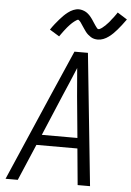

<svg xmlns="http://www.w3.org/2000/svg" viewBox="-63 -1018 728 1064"><g transform="rotate(5 301.0 -486.0)"><path d="M9 0 221 -490 328 -735H403L479 0H410L391 -202H163L77 0ZM386 -260 364 -490Q361 -529 357.5 -568Q354 -607 351 -646Q335 -607 318.5 -568Q302 -529 285 -490L188 -260ZM236 -812 182 -845Q194 -863 206 -878Q218 -893 228.5 -905Q239 -917 249 -927Q259 -937 272.5 -947.5Q286 -958 301.5 -964.5Q317 -971 333 -971Q338 -971 343.5 -970Q349 -969 354 -967.5Q359 -966 363.5 -964Q368 -962 372.5 -959.5Q377 -957 380.5 -954Q384 -951 388 -947.5Q392 -944 395.5 -940Q399 -936 402 -932Q405 -928 408 -924Q411 -920 413.5 -916Q416 -912 419 -907.5Q422 -903 425 -898.5Q428 -894 431 -889.5Q434 -885 436.5 -882Q439 -879 442 -875Q445 -871 450 -871Q454 -871 457.5 -873Q461 -875 464.5 -877Q468 -879 471.5 -882Q475 -885 479.5 -889Q484 -893 485.5 -894Q487 -895 489 -897.5Q491 -900 493.5 -902.5Q496 -905 499 -908Q502 -911 504.5 -914Q507 -917 510 -920.5Q513 -924 515.5 -928Q518 -932 521.5 -935.5Q525 -939 528 -943.5Q531 -948 534.5 -952.5Q538 -957 541 -961.5Q544 -966 548 -972L602 -938Q589 -920 577.5 -905Q566 -890 555.5 -878Q545 -866 535 -856Q525 -846 511 -835.5Q497 -825 481.5 -819Q466 -813 451 -813Q440 -813 430 -815.5Q420 -818 411.5 -823.5Q403 -829 395.5 -835.5Q388 -842 382 -850Q376 -858 371 -865.5Q366 -873 359.5 -882.5Q353 -892 348.5 -899Q344 -906 336 -912Q335 -912 334.5 -912.5Q334 -913 333 -913Q330 -913 326 -910.5Q322 -908 319 -906Q316 -904 312 -901Q308 -898 303.5 -894Q299 -890 298 -889Q297 -888 294.5 -885.5Q292 -883 289.5 -880.5Q287 -878 284.5 -875Q282 -872 279 -869Q276 -866 273.5 -862.5Q271 -859 268 -855.5Q265 -852 262 -848Q259 -844 255.5 -839.5Q252 -835 249 -830.5Q246 -826 242.5 -821.5Q239 -817 236 -812Z"/></g></svg>

Font: Iosevka SS04 Lt Ex Obl
Style: Regular
Weight: 300
Width: 7
Italic angle: -9°
Monospace: yes
Designer: Belleve Invis
Foundry: Belleve Invis
Version: Version 19.0.0; ttfautohint (v1.8.4)